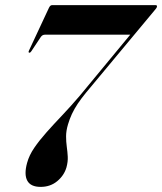

<svg xmlns="http://www.w3.org/2000/svg" viewBox="-20 -720 634 751"><path d="M502 -599.5 493 -584.5H158.5Q150.5 -584.5 146.8 -582.2Q143 -580 140 -576L102.5 -519.5Q100.5 -516.5 98.5 -515Q96.5 -513.5 94 -514Q92.5 -514 92 -516.2Q91.5 -518.5 93 -521.5L171 -688.5Q173.5 -694 176.5 -697Q179.5 -700 184.5 -700H587.5Q591.5 -700 593 -698.5Q594.5 -697 594 -695Q594 -691.5 590.8 -687.2Q587.5 -683 582.5 -677L316 -357Q298 -335 284.2 -314.5Q270.5 -294 261.2 -274Q252 -254 246 -233.5Q238.5 -208.5 238.5 -187Q238.5 -165.5 241.2 -146Q244 -126.5 245 -107Q246 -87.5 240 -65.5Q231 -34 204 -11.5Q177 11 139 11Q100 11 86.8 -13.2Q73.5 -37.5 86 -83Q94 -112.5 114 -141.8Q134 -171 162 -202.5Q190 -234 223.5 -269.2Q257 -304.5 292 -345.5Z"/></svg>

Font: Fraunces 120pt SemiBold
Style: Italic
Weight: 600
Italic angle: -16°
Version: Version 1.000;[b76b70a41]